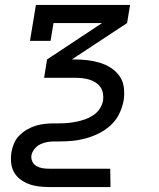

<svg xmlns="http://www.w3.org/2000/svg" viewBox="-20 -540 640 775"><path d="M179 215Q158 215 137 212.5Q116 210 97 203Q78 196 62 184Q46 172 36.5 155Q27 138 25 117Q23 96 26 75Q29 57 36.5 39Q44 21 58 7Q72 -7 89 -17Q106 -27 124 -32.5Q142 -38 161 -40Q180 -42 198 -42H218Q236 -42 253 -43.5Q270 -45 287.5 -48.5Q305 -52 322.5 -58Q340 -64 356 -74.5Q372 -85 382.5 -101Q393 -117 396 -134Q398 -149 395.5 -163.5Q393 -178 385 -189Q377 -200 365 -207.5Q353 -215 339.5 -219Q326 -223 311.5 -224.5Q297 -226 282 -226H158L170 -300L392 -447H196L184 -375H101L125 -520H505L493 -447L270 -300H281Q308 -300 333.5 -297Q359 -294 383.5 -286.5Q408 -279 428.5 -265.5Q449 -252 463 -232Q477 -212 480 -186Q483 -160 479 -134Q474 -107 461.5 -81Q449 -55 427.5 -35Q406 -15 380 -2Q354 11 326.5 18.5Q299 26 272 28.5Q245 31 218 31H198Q184 31 170 33.5Q156 36 142.5 42.5Q129 49 119.5 61Q110 73 107 86Q105 100 110.5 112Q116 124 127.5 130.5Q139 137 152 139Q165 141 179 141H425L426 215Z"/></svg>

Font: Iosevka Etoile
Style: Italic
Weight: 400
Italic angle: -9°
Designer: Belleve Invis
Foundry: Belleve Invis
Version: Version 22.1.2; ttfautohint (v1.8.4)